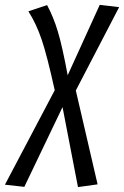

<svg xmlns="http://www.w3.org/2000/svg" viewBox="-87 -555 506 783"><path d="M398.9 -525.9 222.2 -186 311 196.8 231 208 168 -118.2 12.2 207 -66.9 198.2 136.2 -187Q105.5 -326.2 83.5 -391.8Q61.5 -457.5 28.8 -508.8L105 -534.2Q130.9 -486.3 148.9 -426.5Q167 -366.7 189 -248L319.8 -535.2Z"/></svg>

Font: Fira Sans Compressed Book
Style: Italic
Weight: 350
Width: 3
Italic angle: -8°
Designer: Carrois Corporate & Edenspiekermann AG
Foundry: Carrois Corporate GbR & Edenspiekermann AG
Version: Version 4.203;PS 004.203;hotconv 1.0.88;makeotf.lib2.5.64775